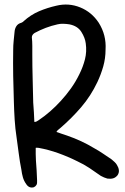

<svg xmlns="http://www.w3.org/2000/svg" viewBox="-20 -822 550 844"><path d="M228 -242Q241 -238 252.5 -233.5Q264 -229 275 -226Q307 -215 337 -201Q367 -187 395 -170Q415 -159 434 -146Q453 -133 471 -121Q478 -115 484 -109.5Q490 -104 494 -97Q501 -86 502.5 -74.5Q504 -63 497 -52Q488 -41 477 -38Q466 -35 452 -37Q445 -39 437.5 -42Q430 -45 423 -49Q398 -67 373 -83.5Q348 -100 320 -113Q280 -133 237 -148.5Q194 -164 150 -172Q147 -172 143.5 -172.5Q140 -173 137 -172Q137 -159 137 -144.5Q137 -130 138 -116Q140 -95 141 -73Q142 -51 143 -29Q144 -16 140.5 -9.5Q137 -3 129 1Q108 7 95 -13Q85 -27 80.5 -43Q76 -59 74 -76Q67 -111 62.5 -146.5Q58 -182 53 -217Q47 -256 44.5 -295.5Q42 -335 41 -374Q39 -430 38 -487.5Q37 -545 38 -602Q38 -622 40 -642Q42 -662 44 -682Q45 -696 52 -707Q59 -718 74 -722Q77 -724 79.5 -725Q82 -726 83 -728Q115 -757 151.5 -772.5Q188 -788 228 -797Q282 -810 332.5 -789.5Q383 -769 414 -722Q431 -695 438.5 -665.5Q446 -636 444 -604Q444 -566 434 -530.5Q424 -495 408 -461Q379 -400 337 -351Q295 -302 245 -259Q241 -255 236.5 -252Q232 -249 228 -242ZM131 -286Q138 -286 141.5 -288.5Q145 -291 149 -293Q176 -311 200.5 -332.5Q225 -354 246 -377Q271 -404 292 -433.5Q313 -463 329 -496Q345 -528 353.5 -561.5Q362 -595 357 -631Q354 -656 337.5 -682Q321 -708 285 -715Q272 -717 258.5 -717.5Q245 -718 233 -715Q206 -709 181 -699.5Q156 -690 132 -677Q120 -669 120 -658Q122 -639 122 -620.5Q122 -602 122 -584Q122 -530 123.5 -477Q125 -424 126 -371Q128 -350 129 -328.5Q130 -307 131 -286Z"/></svg>

Font: Delicious Handrawn
Style: Regular
Weight: 400
Designer: Agung Rohmat
Foundry: Agung Rohmat
Version: Version 1.002; ttfautohint (v1.8.4.7-5d5b);gftools[0.9.27]